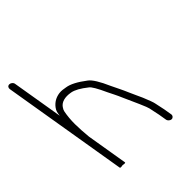

<svg xmlns="http://www.w3.org/2000/svg" viewBox="-223 -738 772 772"><g transform="rotate(-45 163.5 -351.5)"><path d="M325.3 -86 319.6 -120 310.5 -163C309.2 -170.3 303.1 -187.3 292 -214L281 -238C277 -246 272.2 -256.7 266.6 -270C257.1 -292.9 243.6 -318.8 234.1 -339C215.4 -381.7 198.8 -408.5 184.2 -419.5C151.1 -444.6 125 -458.7 102.3 -462C91.2 -463.6 81.2 -466.3 67.8 -464.5C46 -461.5 28.8 -451.5 16 -434.5C7 -422.5 6.5 -414.7 4.4 -399L-32 -617C-33.3 -625.2 -41.6 -632 -50 -632C-58.3 -632 -63.3 -625.2 -62 -617L27.3 -81C27.8 -78.3 32.8 -78 42.5 -80C52.8 -78 57.8 -78.3 57.3 -81L28 -257C22.9 -311.7 20.9 -355.4 29.9 -399.5C30.7 -403.8 33.4 -409.2 37.8 -415.5C49 -431.5 71 -438.5 102.4 -432.9C120.6 -429.6 141.4 -417.7 167.5 -397C176.1 -391.3 189.1 -369.1 206.6 -330.5C209.7 -323.5 214 -315 219.3 -305C227.8 -289 245.3 -246 253.3 -230L264.5 -205C274.1 -183 279.3 -169.7 280.1 -165L289.6 -120L295.3 -86C296.6 -78.1 304.9 -71 312.8 -71C320.7 -71 326.6 -78.1 325.3 -86Z"/></g></svg>

Font: MewTooHand
Style: CondLta
Weight: 400
Designer: Mew Too, Robert Jablonski
Version: Version 0.77